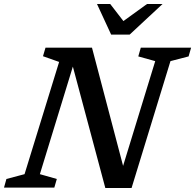

<svg xmlns="http://www.w3.org/2000/svg" viewBox="-42 -936 974 958"><path d="M584.5 -61.5 559.5 -67 732.5 -631 648 -654.5 660.5 -698H911.5L899 -654.5L808.5 -631L614.5 2H483.5L313 -635.5L330.5 -633L157 -67L241.5 -43L229 0H-22L-10 -43L80.5 -67L253 -627L172.5 -655.5L185 -698H417ZM769 -916 605 -763.5H512.5L442 -916H508L582.5 -819.5H558L691.5 -916Z"/></svg>

Font: Newsreader 9pt Medium
Style: Italic
Weight: 500
Italic angle: -17°
Designer: Hugues Gentile
Foundry: Production Type
Version: Version 1.003